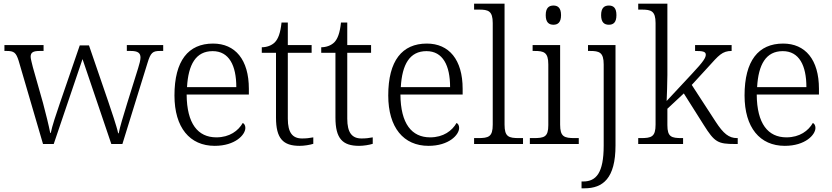

<svg xmlns="http://www.w3.org/2000/svg" viewBox="-20 -780 4508 1040"><path d="M81 -451 213 0H271L427 -460L583 0H643L779 -439C796 -495 807 -504 847 -504H864V-536H667V-504H688C727 -504 741 -493 741 -468C741 -455 735 -432 728 -410L669 -221C647 -149 629 -91 623 -58H620C613 -94 582 -183 566 -231L462 -534H412L304 -220C287 -171 261 -93 255 -60H252C246 -93 226 -174 213 -222L158 -416C154 -434 146 -461 146 -472C146 -496 159 -504 196 -504H216V-536H4V-504H16C56 -504 67 -495 81 -451Z M1143 10C1254 10 1309 -50 1309 -87C1309 -101 1303 -110 1295 -114C1271 -72 1224 -36 1152 -36C1052 -36 992 -110 991 -268H1328V-299C1328 -457 1254 -544 1134 -544C1000 -544 925 -451 925 -263C925 -89 1008 10 1143 10ZM1260 -308H993C1000 -431 1041 -503 1132 -503C1221 -503 1260 -425 1260 -308Z M1603 10C1628 10 1658 5 1677 -1V-36C1656 -32 1639 -30 1616 -30C1565 -30 1539 -61 1539 -137V-494H1668V-536H1539V-658H1505C1499 -601 1487 -570 1469 -551C1451 -533 1424 -524 1398 -524V-494H1475V-143C1475 -30 1513 10 1603 10Z M1925 10C1950 10 1980 5 1999 -1V-36C1978 -32 1961 -30 1938 -30C1887 -30 1861 -61 1861 -137V-494H1990V-536H1861V-658H1827C1821 -601 1809 -570 1791 -551C1773 -533 1746 -524 1720 -524V-494H1797V-143C1797 -30 1835 10 1925 10Z M2301 10C2412 10 2467 -50 2467 -87C2467 -101 2461 -110 2453 -114C2429 -72 2382 -36 2310 -36C2210 -36 2150 -110 2149 -268H2486V-299C2486 -457 2412 -544 2292 -544C2158 -544 2083 -451 2083 -263C2083 -89 2166 10 2301 10ZM2418 -308H2151C2158 -431 2199 -503 2290 -503C2379 -503 2418 -425 2418 -308Z M2548 0H2813V-32H2792C2735 -32 2713 -39 2713 -105V-760H2548V-728H2574C2625 -728 2649 -721 2649 -655V-105C2649 -39 2627 -32 2569 -32H2548Z M2978 -646C3001 -646 3019 -658 3019 -698C3019 -738 3001 -750 2978 -750C2954 -750 2936 -738 2936 -698C2936 -658 2954 -646 2978 -646ZM2850 0H3115V-32H3094C3036 -32 3014 -39 3014 -105V-536H2865V-504H2875C2926 -504 2950 -497 2950 -431V-102C2950 -38 2928 -32 2870 -32H2850Z M3278 -646C3302 -646 3319 -658 3319 -698C3319 -738 3302 -750 3278 -750C3254 -750 3236 -738 3236 -698C3236 -658 3254 -646 3278 -646ZM3130 240H3146C3245 240 3314 187 3314 8V-536H3165V-504H3175C3226 -504 3250 -497 3250 -431V9C3250 157 3209 203 3139 203H3130Z M3437 0H3680V-32H3674C3617 -32 3595 -38 3595 -102V-191L3684 -274L3792 -103C3851 -9 3869 0 3962 0H3976V-32H3972C3928 -32 3898 -57 3857 -120L3727 -320L3816 -417C3873 -480 3892 -504 3943 -504V-536H3745V-504C3785 -504 3803 -501 3803 -484C3803 -468 3792 -448 3728 -380L3591 -233C3592 -259 3595 -331 3595 -374V-760H3437V-728H3455C3507 -728 3531 -721 3531 -655V-105C3531 -39 3509 -32 3451 -32H3437Z M4231 10C4342 10 4397 -50 4397 -87C4397 -101 4391 -110 4383 -114C4359 -72 4312 -36 4240 -36C4140 -36 4080 -110 4079 -268H4416V-299C4416 -457 4342 -544 4222 -544C4088 -544 4013 -451 4013 -263C4013 -89 4096 10 4231 10ZM4348 -308H4081C4088 -431 4129 -503 4220 -503C4309 -503 4348 -425 4348 -308Z"/></svg>

Font: Noto Serif Tamil Light
Style: Italic
Weight: 300
Italic angle: -12°
Designer: Indian Type Foundry, Tom Grace, and the Monotype Design Team
Foundry: Monotype Imaging Inc.
Version: Version 2.003